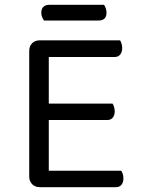

<svg xmlns="http://www.w3.org/2000/svg" viewBox="-20 -775 582 795"><path d="M101 -366H182V-8Q178 -7 167 -3.5Q156 0 145 0Q125 0 113 -12.5Q101 -25 101 -44ZM182 -248 101 -249V-564Q101 -584 113 -596Q125 -608 145 -608Q156 -608 167 -605Q178 -602 182 -600ZM145 -278V-346H446Q449 -342 452 -333Q455 -324 455 -314Q455 -298 447 -288Q439 -278 424 -278ZM145 0V-68H482Q485 -64 488 -55.5Q491 -47 491 -36Q491 -20 483 -10Q475 0 460 0ZM145 -539V-608H477Q480 -604 483 -595Q486 -586 486 -576Q486 -560 478 -549.5Q470 -539 455 -539ZM389 -690H162Q158 -696 154.5 -704Q151 -712 151 -722Q151 -739 160 -747Q169 -755 183 -755H411Q415 -749 418 -740.5Q421 -732 421 -723Q421 -706 412.5 -698Q404 -690 389 -690Z"/></svg>

Font: Baloo Tammudu 2
Style: Regular
Weight: 400
Designer: Maithili Shingre, Omkar Shende and Ek Type
Foundry: Ek Type
Version: Version 1.700